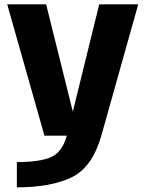

<svg xmlns="http://www.w3.org/2000/svg" viewBox="-20 -612 666 866"><path d="M180.5 0H437L603.5 -592.5H427.5L309 -110.5H308L188 -592.5H12.5ZM56 233Q209 233 302.5 188.2Q396 143.5 437 0L281.5 -0.5Q260.5 75 209.8 97Q159 119 56 119Z"/></svg>

Font: Anybody Thin
Style: Bold
Weight: 700
Version: Version 1.113;gftools[0.9.25]